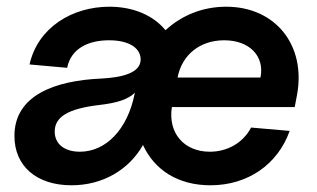

<svg xmlns="http://www.w3.org/2000/svg" viewBox="-20 -536 944 572"><path d="M607 16C717 16 807 -45 843 -146L728 -156C704 -110 657 -84 605 -84C528 -84 480 -140 492 -217H858L865 -254C892 -402 800 -516 654 -516C583 -516 521 -490 473 -446C438 -489 379 -516 306 -516C196 -516 93 -455 68 -344L180 -334C192 -393 245 -416 305 -416C360 -416 397 -396 399 -361C401 -317 339 -305 282 -302C145 -296 23 -253 23 -131C23 -41 89 16 193 16C286 16 364 -30 406 -104C441 -28 512 16 607 16ZM756 -305H509C522 -373 576 -416 648 -416C723 -416 769 -369 756 -305ZM218 -84C172 -84 143 -107 143 -144C143 -188 183 -212 274 -223C328 -229 362 -240 382 -260L381 -256C360 -151 296 -84 218 -84Z"/></svg>

Font: Uncut Sans Semibold Italic
Style: Regular
Weight: 600
Italic angle: -11°
Designer: Kasper Nordkvist
Foundry: UNCUT.wtf
Version: Version 1.304;Glyphs 3.2 (3246)